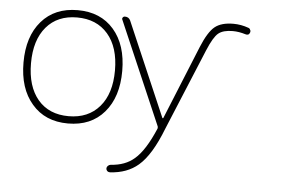

<svg xmlns="http://www.w3.org/2000/svg" viewBox="-49 -634 1254 821"><g transform="rotate(5 578.0 -223.5)"><path d="M121.1 -164.1Q168.9 -108.4 252.9 -108.4Q336.9 -108.4 385.3 -164.6Q433.6 -220.7 433.6 -320.3Q433.6 -419.9 385.3 -476.1Q336.9 -532.2 252.9 -532.2Q168.9 -532.2 121.1 -476.1Q73.2 -419.9 73.2 -320.3Q73.2 -220.7 121.1 -164.1ZM97.7 -143.6Q41 -209 41 -320.8Q41 -432.6 97.7 -498Q154.3 -563.5 252.9 -563.5Q351.6 -563.5 408.2 -498Q464.8 -432.6 464.8 -320.8Q464.8 -209 408.2 -143.1Q351.6 -77.1 252.9 -77.1Q154.3 -77.1 97.7 -143.6ZM814.5 -440.4 669.9 -91.8Q625 24.4 571.3 70.3Q523.4 111.3 450.2 115.2Q449.2 115.2 449.2 115.2Q443.4 115.2 438.5 111.3Q433.6 106.4 433.6 100.1Q433.6 93.8 438.5 88.9Q443.4 84 450.2 83Q512.7 79.1 551.8 44.9Q595.7 7.8 636.7 -88.9Q637.7 -92.8 636.7 -97.7L446.3 -539.1Q443.4 -543.9 446.8 -548.8Q450.2 -553.7 456.1 -553.7Q472.7 -553.7 479.5 -539.1L653.3 -135.7Q654.3 -134.8 655.3 -134.8Q656.2 -134.8 657.2 -135.7L786.1 -452.1Q813.5 -518.6 841.3 -541Q869.1 -563.5 920.9 -563.5Q954.1 -563.5 986.3 -551.8Q992.2 -549.8 994.1 -543.9Q996.1 -541 996.1 -538.1Q996.1 -535.2 995.1 -532.2Q990.2 -518.6 975.6 -523.4Q947.3 -532.2 920.9 -532.2Q879.9 -532.2 859.4 -515.6Q838.9 -499 814.5 -440.4Z"/></g></svg>

Font: Gen Jyuu Gothic ExtraLight
Style: Regular
Weight: 100
Designer: [Source Han Sans]
Ryoko NISHIZUKA  (kana & ideographs); Paul D. Hunt (Latin, Greek & Cyrillic); Wenlong ZHANG  (bopomofo
Version: Version 1.002.20150607